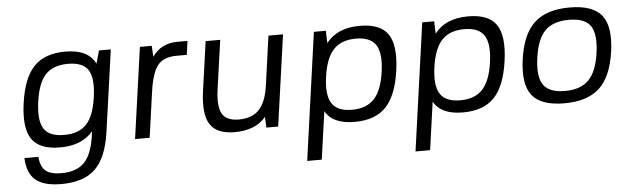

<svg xmlns="http://www.w3.org/2000/svg" viewBox="-47 -675 3418 1050"><g transform="rotate(-5 1662.5 -150.0)"><path d="M262.7 9.8Q150.4 9.8 108.2 -51.5Q65.9 -112.8 85 -249Q104 -385.7 163.6 -447.8Q223.1 -509.8 335.4 -509.8Q461.9 -509.8 500.5 -429.2L520.5 -500H585.4L522 -49.8Q502.4 87.4 439 148.7Q375.5 210 253.4 210Q156.2 210 111.3 172.1Q66.4 134.3 63 50.8H139.6Q144 105.5 171.4 128.2Q198.7 150.9 257.8 150.9Q340.3 150.9 383.5 106.7Q426.8 62.5 440.4 -37.1L443.8 -63Q383.8 9.8 262.7 9.8ZM291 -56.2Q372.1 -56.2 414.1 -101.3Q456.1 -146.5 470.2 -249Q484.4 -352.1 455.3 -397Q426.3 -441.9 345.2 -441.9Q263.7 -441.9 221.4 -397Q179.2 -352.1 165 -249Q150.9 -146.5 180.2 -101.3Q209.5 -56.2 291 -56.2Z M941.9 -434.1Q869.6 -434.1 837.2 -393.8Q804.7 -353.5 790 -250L754.9 0H674.8L745.1 -500H810.1L813.5 -439.9Q862.3 -509.8 952.6 -509.8H1007.3L996.6 -434.1Z M1393.1 -59.1Q1336.4 9.8 1221.2 9.8Q1123 9.8 1086.7 -47.1Q1050.3 -104 1067.9 -230L1106 -500H1186L1147.9 -230Q1135.3 -137.7 1158.9 -97.4Q1182.6 -57.1 1249.5 -57.1Q1322.3 -57.1 1361.3 -98.1Q1400.4 -139.2 1413.1 -230L1450.7 -500H1530.8L1460.4 0H1395.5Z M1768.1 -431.2Q1828.1 -509.8 1953.1 -509.8Q2065.4 -509.8 2107.4 -447.8Q2149.4 -385.7 2130.4 -249Q2111.3 -112.3 2051.8 -50.5Q1992.2 11.2 1879.9 11.2Q1758.8 11.2 1719.2 -62L1682.1 201.2H1602.1L1700.2 -499H1765.6ZM1925.3 -441.9Q1845.2 -441.9 1802.2 -396Q1759.3 -350.1 1745.1 -249Q1731 -147.9 1761 -102.1Q1791 -56.2 1871.1 -56.2Q1950.7 -56.2 1993.4 -102.1Q2036.1 -147.9 2050.3 -249Q2064.5 -350.1 2034.7 -396Q2004.9 -441.9 1925.3 -441.9Z M2362.8 -431.2Q2422.9 -509.8 2547.9 -509.8Q2660.2 -509.8 2702.1 -447.8Q2744.1 -385.7 2725.1 -249Q2706.1 -112.3 2646.5 -50.5Q2586.9 11.2 2474.6 11.2Q2353.5 11.2 2314 -62L2276.9 201.2H2196.8L2294.9 -499H2360.4ZM2520 -441.9Q2439.9 -441.9 2397 -396Q2354 -350.1 2339.8 -249Q2325.7 -147.9 2355.7 -102.1Q2385.7 -56.2 2465.8 -56.2Q2545.4 -56.2 2588.1 -102.1Q2630.9 -147.9 2645 -249Q2659.2 -350.1 2629.4 -396Q2599.6 -441.9 2520 -441.9Z M3104.5 -509.8Q3231.4 -509.8 3280.3 -448.2Q3329.1 -386.7 3310.1 -250Q3291 -113.8 3224.6 -52Q3158.2 9.8 3031.2 9.8Q2903.8 9.8 2854.7 -51.8Q2805.7 -113.3 2824.7 -250Q2843.8 -386.2 2910.4 -448Q2977.1 -509.8 3104.5 -509.8ZM2904.8 -250Q2890.6 -147.9 2922.4 -102.5Q2954.1 -57.1 3040.5 -57.1Q3126 -57.1 3170.9 -102.5Q3215.8 -147.9 3230 -250Q3244.1 -353 3212.9 -397.9Q3181.6 -442.9 3095.2 -442.9Q3007.8 -442.9 2963.4 -397.9Q2918.9 -353 2904.8 -250Z"/></g></svg>

Font: Fivo Sans
Style: Italic
Weight: 400
Designer: Alexander Slobzheninov
Foundry: Alexander Slobzheninov
Version: 1.0